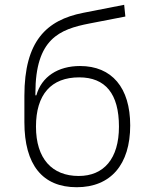

<svg xmlns="http://www.w3.org/2000/svg" viewBox="-20 -762 626 792"><path d="M296.4 10.3C436.5 10.3 517.1 -83 517.1 -244.6C517.1 -400.4 441.4 -489.7 310.1 -489.7C219.2 -489.7 151.4 -445.8 129.9 -368.7H126V-377.4C126 -602.5 226.1 -641.1 348.6 -665L497.1 -693.8L492.2 -742.2L322.8 -709C171.4 -679.2 80.6 -592.3 80.6 -366.7V-258.3C80.6 -82 155.3 10.3 296.4 10.3ZM304.7 -36.1C194.8 -36.1 128.4 -107.4 128.4 -239.7C128.4 -372.1 190.9 -442.9 306.6 -442.9C414.6 -442.9 470.7 -375.5 470.7 -239.7C470.7 -107.4 408.2 -36.1 304.7 -36.1Z"/></svg>

Font: Cascadia Mono PL ExtraLight
Style: Regular
Weight: 200
Monospace: yes
Designer: Aaron Bell
Foundry: Saja Typeworks
Version: Version 2404.023